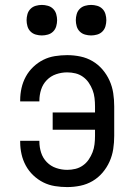

<svg xmlns="http://www.w3.org/2000/svg" viewBox="-20 -752 540 780"><path d="M253 8Q228 8 203 4Q178 0 156 -11Q134 -22 115.5 -39.5Q97 -57 85 -79Q73 -101 67.5 -125.5Q62 -150 62 -175V-180H140V-177Q140 -154 147 -132Q154 -110 170 -93.5Q186 -77 208 -69.5Q230 -62 253 -62Q270 -62 286.5 -66Q303 -70 317 -80Q331 -90 340.5 -104Q350 -118 356 -133.5Q362 -149 364 -166Q366 -183 366 -200V-225H194V-295H366V-320Q366 -337 364 -354Q362 -371 356 -386.5Q350 -402 340.5 -416Q331 -430 317 -440Q303 -450 286.5 -454Q270 -458 253 -458Q230 -458 208 -450.5Q186 -443 170 -426.5Q154 -410 147 -388Q140 -366 140 -343V-340H62V-345Q62 -370 67.5 -394.5Q73 -419 85 -441Q97 -463 115.5 -480.5Q134 -498 156 -509Q178 -520 203 -524Q228 -528 253 -528Q280 -528 306.5 -522.5Q333 -517 356 -503.5Q379 -490 396.5 -469.5Q414 -449 425 -424.5Q436 -400 440 -373.5Q444 -347 444 -320V-200Q444 -173 440 -146.5Q436 -120 425 -95.5Q414 -71 396.5 -50.5Q379 -30 356 -16.5Q333 -3 306.5 2.5Q280 8 253 8ZM350 -608Q338 -608 325.5 -611.5Q313 -615 304 -624Q295 -633 291.5 -645.5Q288 -658 288 -670Q288 -682 291.5 -694.5Q295 -707 304 -716Q313 -725 325.5 -728.5Q338 -732 350 -732Q362 -732 374.5 -728.5Q387 -725 396 -716Q405 -707 408.5 -694.5Q412 -682 412 -670Q412 -658 408.5 -645.5Q405 -633 396 -624Q387 -615 374.5 -611.5Q362 -608 350 -608ZM150 -608Q138 -608 125.5 -611.5Q113 -615 104 -624Q95 -633 91.5 -645.5Q88 -658 88 -670Q88 -682 91.5 -694.5Q95 -707 104 -716Q113 -725 125.5 -728.5Q138 -732 150 -732Q162 -732 174.5 -728.5Q187 -725 196 -716Q205 -707 208.5 -694.5Q212 -682 212 -670Q212 -658 208.5 -645.5Q205 -633 196 -624Q187 -615 174.5 -611.5Q162 -608 150 -608Z"/></svg>

Font: Iosevka
Style: Regular
Weight: 400
Monospace: yes
Designer: Belleve Invis
Foundry: Belleve Invis
Version: Version 33.2.3; ttfautohint (v1.8.4)